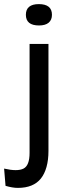

<svg xmlns="http://www.w3.org/2000/svg" viewBox="-56 -731 335 935"><path d="M31 184Q18 184 3 181.5Q-12 179 -29 174L-36 90Q29 105 58.5 90Q88 75 88 14V-517H180V4Q180 48 170.5 82Q161 116 143 138.5Q125 161 97 172.5Q69 184 31 184ZM134 -607Q102 -607 86 -620Q70 -633 70 -659Q70 -685 86 -698Q102 -711 133 -711Q165 -711 181 -698Q197 -685 197 -659Q197 -634 181 -620.5Q165 -607 134 -607Z"/></svg>

Font: Bricolage Grotesque
Style: Regular
Weight: 400
Designer: Mathieu Triay
Foundry: Atelier Triay
Version: Version 1.001;gftools[0.9.33.dev8+g029e19f]